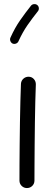

<svg xmlns="http://www.w3.org/2000/svg" viewBox="-20 -888 272 944"><path d="M121.6 -510.7Q136.7 -510.3 146.7 -499Q156.7 -487.8 156.2 -472.2Q154.8 -438.5 153.6 -390.1Q152.3 -341.8 151.6 -286.9Q150.9 -231.9 150.4 -177.7Q149.9 -123.5 149.7 -77.1Q149.4 -30.8 149.4 0Q149.4 15.1 138.7 25.9Q127.9 36.6 112.3 36.6Q97.2 36.6 86.4 25.9Q75.7 15.1 75.7 0Q75.7 -30.8 75.9 -77.4Q76.2 -124 76.7 -178.5Q77.1 -232.9 78.1 -288.1Q79.1 -343.3 80.3 -392.1Q81.5 -440.9 83 -476.1Q84 -491.2 95.2 -501.2Q106.4 -511.2 121.6 -510.7ZM163.1 -863.3Q169.9 -857.9 170.9 -848.9Q171.9 -839.8 166.5 -833Q139.2 -798.8 115.2 -764.4Q91.3 -730 70.8 -685.1Q67.4 -677.2 58.8 -673.8Q50.3 -670.4 42 -673.8Q34.2 -677.7 31 -686.3Q27.8 -694.8 31.2 -702.6Q53.2 -751.5 79.1 -788.6Q105 -825.7 132.3 -859.9Q137.7 -866.7 147 -867.7Q156.2 -868.7 163.1 -863.3Z"/></svg>

Font: Mikhak-DS2-FD Regular
Style: Regular
Weight: 400
Designer: Amin Abedi
Version: Version 3.4